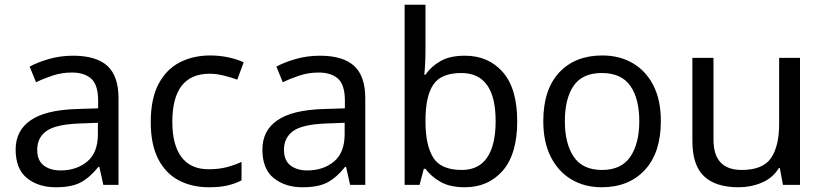

<svg xmlns="http://www.w3.org/2000/svg" viewBox="-20 -780 3480 810"><path d="M288 -545Q386 -545 433 -502Q480 -459 480 -365V0H416L399 -76H395Q360 -32 321.5 -11Q283 10 215 10Q142 10 94 -28.5Q46 -67 46 -149Q46 -229 109 -272.5Q172 -316 303 -320L394 -323V-355Q394 -422 365 -448Q336 -474 283 -474Q241 -474 203 -461.5Q165 -449 132 -433L105 -499Q140 -518 188 -531.5Q236 -545 288 -545ZM314 -259Q214 -255 175.5 -227Q137 -199 137 -148Q137 -103 164.5 -82Q192 -61 235 -61Q303 -61 348 -98.5Q393 -136 393 -214V-262Z M861 10Q790 10 734.5 -19Q679 -48 647.5 -109Q616 -170 616 -265Q616 -364 649 -426Q682 -488 738.5 -517Q795 -546 867 -546Q908 -546 946 -537.5Q984 -529 1008 -517L981 -444Q957 -453 925 -461Q893 -469 865 -469Q707 -469 707 -266Q707 -169 745.5 -117.5Q784 -66 860 -66Q904 -66 937.5 -75Q971 -84 999 -97V-19Q972 -5 939.5 2.5Q907 10 861 10Z M1329 -545Q1427 -545 1474 -502Q1521 -459 1521 -365V0H1457L1440 -76H1436Q1401 -32 1362.5 -11Q1324 10 1256 10Q1183 10 1135 -28.5Q1087 -67 1087 -149Q1087 -229 1150 -272.5Q1213 -316 1344 -320L1435 -323V-355Q1435 -422 1406 -448Q1377 -474 1324 -474Q1282 -474 1244 -461.5Q1206 -449 1173 -433L1146 -499Q1181 -518 1229 -531.5Q1277 -545 1329 -545ZM1355 -259Q1255 -255 1216.5 -227Q1178 -199 1178 -148Q1178 -103 1205.5 -82Q1233 -61 1276 -61Q1344 -61 1389 -98.5Q1434 -136 1434 -214V-262Z M1775 -575Q1775 -541 1773.5 -511.5Q1772 -482 1770 -465H1775Q1798 -499 1838 -522Q1878 -545 1941 -545Q2041 -545 2101.5 -475.5Q2162 -406 2162 -268Q2162 -130 2101 -60Q2040 10 1941 10Q1878 10 1838 -13Q1798 -36 1775 -68H1768L1750 0H1687V-760H1775ZM1926 -472Q1841 -472 1808 -423Q1775 -374 1775 -271V-267Q1775 -168 1807.5 -115.5Q1840 -63 1928 -63Q2000 -63 2035.5 -116Q2071 -169 2071 -269Q2071 -472 1926 -472Z M2768 -269Q2768 -136 2700.5 -63Q2633 10 2518 10Q2447 10 2391.5 -22.5Q2336 -55 2304 -117.5Q2272 -180 2272 -269Q2272 -402 2339 -474Q2406 -546 2521 -546Q2594 -546 2649.5 -513.5Q2705 -481 2736.5 -419.5Q2768 -358 2768 -269ZM2363 -269Q2363 -174 2400.5 -118.5Q2438 -63 2520 -63Q2601 -63 2639 -118.5Q2677 -174 2677 -269Q2677 -364 2639 -418Q2601 -472 2519 -472Q2437 -472 2400 -418Q2363 -364 2363 -269Z M3355 -536V0H3283L3270 -71H3266Q3240 -29 3194 -9.5Q3148 10 3096 10Q2999 10 2950 -36.5Q2901 -83 2901 -185V-536H2990V-191Q2990 -63 3109 -63Q3198 -63 3232.5 -113Q3267 -163 3267 -257V-536Z"/></svg>

Font: Noto Sans Multani
Style: Regular
Weight: 400
Designer: Monotype Design Team
Foundry: Monotype Imaging Inc.
Version: Version 2.002; ttfautohint (v1.8.4.7-5d5b)